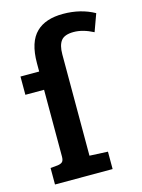

<svg xmlns="http://www.w3.org/2000/svg" viewBox="-111 -788 630 853"><g transform="rotate(-15 204.0 -361.5)"><path d="M96 -112V-419H10V-503H96V-541Q96 -639 141 -682Q183 -723 264 -723Q345 -723 408 -688L379 -608Q331 -633 289 -633Q247 -633 231 -612.5Q215 -592 215 -550V-84L299 -80V0H34V-76L67 -79Q82 -81 89 -87.5Q96 -94 96 -112Z"/></g></svg>

Font: Bree Serif
Style: Regular
Weight: 400
Designer: Veronika Burian, Jos Scaglione
Foundry: TypeTogether
Version: Version 1.002